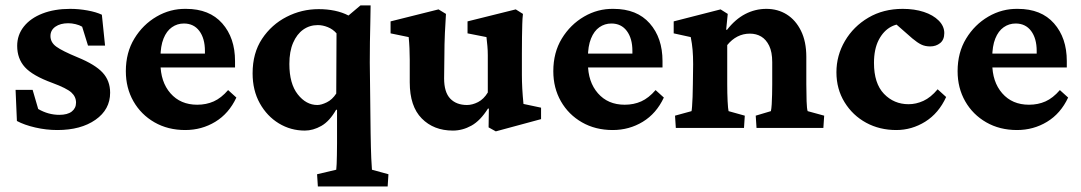

<svg xmlns="http://www.w3.org/2000/svg" viewBox="-20 -469 3962 704"><path d="M190.4 7.8Q149.4 7.8 109.4 -1.5Q69.3 -10.7 42 -25.4L37.1 -139.6H99.6L120.1 -69.3Q157.2 -47.9 197.3 -47.9Q227.5 -47.9 243.2 -60.1Q258.8 -72.3 258.8 -92.8Q258.8 -114.3 241.7 -129.9Q224.6 -145.5 171.9 -165Q99.6 -191.4 71.3 -222.7Q43 -253.9 43 -300.8Q43 -340.8 67.4 -371.6Q91.8 -402.3 135.7 -419.4Q179.7 -436.5 237.3 -436.5Q268.6 -436.5 300.8 -430.7Q333 -424.8 353.5 -415L365.2 -301.8H302.7L281.2 -371.1Q271.5 -377 257.3 -380.4Q243.2 -383.8 230.5 -383.8Q201.2 -383.8 183.1 -371.1Q165 -358.4 165 -336.9Q165 -313.5 186.5 -297.9Q208 -282.2 264.6 -258.8Q329.1 -232.4 356.4 -202.6Q383.8 -172.9 383.8 -128.9Q383.8 -67.4 330.1 -29.8Q276.4 7.8 190.4 7.8Z M659.2 7.8Q595.7 7.8 546.4 -20.5Q497.1 -48.8 469.2 -97.7Q441.4 -146.5 441.4 -208Q441.4 -276.4 472.7 -327.6Q503.9 -378.9 554.2 -408.2Q604.5 -437.5 662.1 -436.5Q748 -436.5 794.9 -383.3Q841.8 -330.1 841.8 -245.1V-221.7H554.7V-272.5H746.1L731.4 -249V-282.2Q731.4 -328.1 710.9 -355.5Q690.4 -382.8 654.3 -382.8Q629.9 -382.8 610.4 -369.1Q590.8 -355.5 579.6 -327.6Q568.4 -299.8 568.4 -257.8V-237.3Q568.4 -168.9 605 -127Q641.6 -85 703.1 -85Q736.3 -85 763.7 -97.2Q791 -109.4 816.4 -138.7L846.7 -111.3Q819.3 -52.7 769.5 -22.5Q719.7 7.8 659.2 7.8Z M1145.5 214.8 1142.6 169.9 1212.9 153.3Q1213.9 145.5 1214.4 132.3Q1214.8 119.1 1215.3 100.1Q1215.8 81.1 1215.8 56.6V-65.4L1212.9 -67.4Q1188.5 -24.4 1158.2 -7.3Q1127.9 9.8 1097.7 9.8Q1045.9 9.8 1002.4 -16.6Q959 -43 932.6 -90.3Q906.2 -137.7 906.2 -200.2Q906.2 -274.4 940.9 -326.7Q975.6 -378.9 1030.8 -407.2Q1085.9 -435.5 1148.4 -435.5Q1179.7 -435.5 1207.5 -429.7Q1235.4 -423.8 1257.8 -412.1L1301.8 -449.2H1338.9Q1338.9 -423.8 1337.9 -388.2Q1336.9 -352.5 1336.4 -314.5Q1335.9 -276.4 1335.9 -240.2L1338.9 17.6Q1339.8 76.2 1341.3 110.4Q1342.8 144.5 1343.8 153.3L1404.3 169.9L1401.4 214.8ZM1143.6 -84Q1158.2 -84 1178.2 -93.8Q1198.2 -103.5 1212.9 -126L1213.9 -346.7Q1200.2 -362.3 1181.6 -369.6Q1163.1 -377 1145.5 -377Q1115.2 -377 1091.8 -360.4Q1068.4 -343.8 1054.7 -312Q1041 -280.3 1041 -234.4Q1041 -162.1 1071.8 -123Q1102.5 -84 1143.6 -84Z M1899.4 -87.9 1963.9 -74.2V-32.2L1797.9 12.7L1771.5 -2L1772.5 -70.3L1769.5 -71.3Q1741.2 -26.4 1708.5 -8.3Q1675.8 9.8 1640.6 9.8Q1570.3 9.8 1526.4 -34.7Q1482.4 -79.1 1482.4 -167V-250Q1482.4 -271.5 1481.4 -292Q1480.5 -312.5 1478.5 -333L1412.1 -346.7V-390.6L1587.9 -434.6L1615.2 -418Q1613.3 -388.7 1611.3 -347.7Q1609.4 -306.6 1609.4 -263.7L1608.4 -181.6Q1608.4 -130.9 1630.9 -107.4Q1653.3 -84 1692.4 -84Q1711.9 -84 1732.9 -94.7Q1753.9 -105.5 1768.6 -129.9V-224.6Q1768.6 -248 1768.6 -266.1Q1768.6 -284.2 1767.1 -300.3Q1765.6 -316.4 1763.7 -333L1694.3 -346.7V-390.6L1871.1 -434.6L1897.5 -418Q1895.5 -401.4 1895 -380.9Q1894.5 -360.4 1894 -333.5Q1893.6 -306.6 1893.6 -272.5V-194.3Q1893.6 -170.9 1895 -144Q1896.5 -117.2 1899.4 -87.9Z M2226.6 7.8Q2163.1 7.8 2113.8 -20.5Q2064.5 -48.8 2036.6 -97.7Q2008.8 -146.5 2008.8 -208Q2008.8 -276.4 2040 -327.6Q2071.3 -378.9 2121.6 -408.2Q2171.9 -437.5 2229.5 -436.5Q2315.4 -436.5 2362.3 -383.3Q2409.2 -330.1 2409.2 -245.1V-221.7H2122.1V-272.5H2313.5L2298.8 -249V-282.2Q2298.8 -328.1 2278.3 -355.5Q2257.8 -382.8 2221.7 -382.8Q2197.3 -382.8 2177.7 -369.1Q2158.2 -355.5 2147 -327.6Q2135.7 -299.8 2135.7 -257.8V-237.3Q2135.7 -168.9 2172.4 -127Q2209 -85 2270.5 -85Q2303.7 -85 2331.1 -97.2Q2358.4 -109.4 2383.8 -138.7L2414.1 -111.3Q2386.7 -52.7 2336.9 -22.5Q2287.1 7.8 2226.6 7.8Z M2458 0 2455.1 -44.9 2515.6 -61.5Q2516.6 -65.4 2517.6 -79.1Q2518.6 -92.8 2519.5 -113.8Q2520.5 -134.8 2520.5 -159.2L2521.5 -233.4Q2521.5 -263.7 2519.5 -286.1Q2517.6 -308.6 2512.7 -333L2450.2 -346.7V-390.6L2622.1 -434.6L2648.4 -418L2642.6 -360.4L2645.5 -359.4Q2675.8 -398.4 2712.4 -417.5Q2749 -436.5 2790 -436.5Q2832 -436.5 2864.7 -416Q2897.5 -395.5 2917 -356Q2936.5 -316.4 2936.5 -260.7V-160.2Q2936.5 -127 2937.5 -98.1Q2938.5 -69.3 2941.4 -61.5L3002 -44.9L2999 0H2753.9L2751 -44.9L2806.6 -61.5Q2808.6 -70.3 2809.6 -86.4Q2810.5 -102.5 2811 -122.1Q2811.5 -141.6 2811.5 -159.2V-241.2Q2811.5 -278.3 2800.3 -301.3Q2789.1 -324.2 2771 -335Q2752.9 -345.7 2729.5 -345.7Q2705.1 -345.7 2684.1 -335Q2663.1 -324.2 2646.5 -303.7V-160.2Q2646.5 -127 2647.9 -98.1Q2649.4 -69.3 2651.4 -61.5L2710.9 -44.9L2708 0Z M3266.6 7.8Q3205.1 7.8 3155.8 -19Q3106.4 -45.9 3076.7 -94.2Q3046.9 -142.6 3046.9 -204.1Q3046.9 -265.6 3078.1 -318.8Q3109.4 -372.1 3164.1 -404.3Q3218.8 -436.5 3290 -436.5Q3333 -436.5 3367.2 -425.3Q3401.4 -414.1 3421.9 -393.6Q3442.4 -373 3442.4 -347.7Q3442.4 -323.2 3427.2 -311Q3412.1 -298.8 3390.6 -298.8Q3372.1 -298.8 3357.9 -305.7Q3343.8 -312.5 3325.2 -328.1L3253.9 -390.6L3303.7 -378.9Q3275.4 -385.7 3247.6 -371.1Q3219.7 -356.4 3202.1 -322.8Q3184.6 -289.1 3184.6 -238.3Q3184.6 -163.1 3221.2 -125Q3257.8 -86.9 3311.5 -86.9Q3338.9 -86.9 3365.7 -99.1Q3392.6 -111.3 3418 -141.6L3449.2 -113.3Q3421.9 -53.7 3372.6 -22.9Q3323.2 7.8 3266.6 7.8Z M3709 7.8Q3645.5 7.8 3596.2 -20.5Q3546.9 -48.8 3519 -97.7Q3491.2 -146.5 3491.2 -208Q3491.2 -276.4 3522.5 -327.6Q3553.7 -378.9 3604 -408.2Q3654.3 -437.5 3711.9 -436.5Q3797.9 -436.5 3844.7 -383.3Q3891.6 -330.1 3891.6 -245.1V-221.7H3604.5V-272.5H3795.9L3781.2 -249V-282.2Q3781.2 -328.1 3760.7 -355.5Q3740.2 -382.8 3704.1 -382.8Q3679.7 -382.8 3660.2 -369.1Q3640.6 -355.5 3629.4 -327.6Q3618.2 -299.8 3618.2 -257.8V-237.3Q3618.2 -168.9 3654.8 -127Q3691.4 -85 3752.9 -85Q3786.1 -85 3813.5 -97.2Q3840.8 -109.4 3866.2 -138.7L3896.5 -111.3Q3869.1 -52.7 3819.3 -22.5Q3769.5 7.8 3709 7.8Z"/></svg>

Font: Crimson Pro
Style: Bold
Weight: 700
Designer: Jacques Le Bailly
Foundry: Baron von Fonthausen
Version: Version 1.003